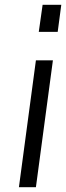

<svg xmlns="http://www.w3.org/2000/svg" viewBox="-20 -782 276 802"><path d="M130 -530 59 0H130L201 -530ZM158 -762 142 -649H221L236 -762Z"/></svg>

Font: Cheyenne Sans Light
Style: Italic
Weight: 300
Italic angle: -8.13011°
Designer: The Public Sans project authors (U.S. Web Design System), Libre Franklin designed by Pablo Impallari and Rodrigo Fuenzal
Foundry: The Cheyenne Sans Project Authors
Version: Version 2.007